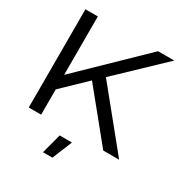

<svg xmlns="http://www.w3.org/2000/svg" viewBox="-210 -880 1166 1234"><g transform="rotate(30 372.5 -263.0)"><path d="M618 0 330 -354 146 -177V-285L604 -729H724L397 -417L736 0ZM65 0V-729H157V0ZM288 203 327 56H418L358 203Z"/></g></svg>

Font: Mona Sans Expanded
Style: Regular
Weight: 400
Width: 7
Designer: Deni Anggara
Foundry: GitHub
Version: Version 2.000